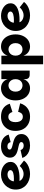

<svg xmlns="http://www.w3.org/2000/svg" viewBox="1437 -2042 870 3784"><g transform="rotate(-90 1872.0 -150.0)"><path d="M334 7Q273 7 217.5 -12Q162 -31 119.5 -67.5Q77 -104 52.5 -156Q28 -208 28 -275Q28 -339 51.5 -392Q75 -445 115.5 -484Q156 -523 209.5 -544Q263 -565 323 -565Q372 -565 416.5 -552Q461 -539 496.5 -514Q532 -489 552.5 -455Q573 -421 573 -379Q573 -326 543 -291Q513 -256 464.5 -236Q416 -216 358.5 -207.5Q301 -199 245 -200Q238 -200 228.5 -200.5Q219 -201 211 -201.5Q203 -202 199 -202Q205 -179 224.5 -160.5Q244 -142 274 -131Q304 -120 336 -120Q368 -120 397.5 -131Q427 -142 451 -159Q475 -176 492 -197L600 -112Q570 -72 527 -45.5Q484 -19 434.5 -6Q385 7 334 7ZM246 -311Q273 -311 302 -314Q331 -317 355.5 -324.5Q380 -332 395.5 -345.5Q411 -359 411 -380Q411 -397 399 -410Q387 -423 367 -430Q347 -437 324 -437Q284 -437 254 -418Q224 -399 208 -370.5Q192 -342 190 -313Q199 -312 214.5 -311.5Q230 -311 246 -311Z M896 7Q835 7 784.5 -12Q734 -31 700 -65.5Q666 -100 651 -145L807 -180Q814 -151 837.5 -134.5Q861 -118 895 -118Q928 -118 946 -131.5Q964 -145 964 -164Q964 -187 942 -198.5Q920 -210 884.5 -218Q849 -226 810 -235Q771 -244 736 -261.5Q701 -279 679 -310Q657 -341 657 -391Q657 -439 683.5 -478Q710 -517 760.5 -541Q811 -565 884 -565Q945 -565 991.5 -546Q1038 -527 1068.5 -493.5Q1099 -460 1112 -414L963 -375Q957 -405 936 -422Q915 -439 880 -439Q848 -439 832 -427Q816 -415 816 -395Q816 -373 838 -360.5Q860 -348 895 -340Q930 -332 969 -321.5Q1008 -311 1043 -293Q1078 -275 1100 -243Q1122 -211 1122 -160Q1122 -112 1094.5 -74Q1067 -36 1016 -14.5Q965 7 896 7Z M1464 7Q1381 7 1318 -28.5Q1255 -64 1219.5 -128Q1184 -192 1184 -279Q1184 -365 1219 -429Q1254 -493 1317 -529Q1380 -565 1464 -565Q1504 -565 1542.5 -557Q1581 -549 1615.5 -529.5Q1650 -510 1677 -476.5Q1704 -443 1720 -392L1557 -340Q1546 -379 1522 -400Q1498 -421 1461 -421Q1430 -421 1406.5 -405Q1383 -389 1370 -357.5Q1357 -326 1357 -279Q1357 -234 1370 -201.5Q1383 -169 1406.5 -152Q1430 -135 1461 -135Q1506 -135 1529.5 -162Q1553 -189 1560 -228L1728 -188Q1715 -138 1681.5 -93.5Q1648 -49 1594 -21Q1540 7 1464 7Z M2026 7Q1953 7 1898.5 -31Q1844 -69 1814.5 -133.5Q1785 -198 1785 -279Q1785 -359 1814.5 -424Q1844 -489 1898.5 -527Q1953 -565 2026 -565Q2090 -565 2137.5 -530.5Q2185 -496 2204 -434V-558H2373V0H2290Q2250 0 2227 -22.5Q2204 -45 2204 -85V-123Q2185 -62 2137.5 -27.5Q2090 7 2026 7ZM2081 -141Q2114 -141 2142 -157Q2170 -173 2187 -204Q2204 -235 2204 -279Q2204 -322 2187 -353Q2170 -384 2142 -401Q2114 -418 2081 -418Q2047 -418 2019 -401Q1991 -384 1974.5 -353Q1958 -322 1958 -279Q1958 -235 1974.5 -204Q1991 -173 2019.5 -157Q2048 -141 2081 -141Z M2846 7Q2783 7 2735 -27.5Q2687 -62 2667 -123V265H2498V-558H2667V-434Q2687 -496 2735 -530.5Q2783 -565 2846 -565Q2919 -565 2973 -527Q3027 -489 3056.5 -424Q3086 -359 3086 -279Q3086 -198 3056.5 -133.5Q3027 -69 2973 -31Q2919 7 2846 7ZM2791 -141Q2824 -141 2852.5 -157Q2881 -173 2897.5 -204Q2914 -235 2914 -279Q2914 -322 2897.5 -353Q2881 -384 2852.5 -401Q2824 -418 2791 -418Q2758 -418 2729.5 -401Q2701 -384 2684 -353Q2667 -322 2667 -279Q2667 -235 2684 -204Q2701 -173 2729.5 -157Q2758 -141 2791 -141Z M3460 7Q3399 7 3343.5 -12Q3288 -31 3245.5 -67.5Q3203 -104 3178.5 -156Q3154 -208 3154 -275Q3154 -339 3177.5 -392Q3201 -445 3241.5 -484Q3282 -523 3335.5 -544Q3389 -565 3449 -565Q3498 -565 3542.5 -552Q3587 -539 3622.5 -514Q3658 -489 3678.5 -455Q3699 -421 3699 -379Q3699 -326 3669 -291Q3639 -256 3590.5 -236Q3542 -216 3484.5 -207.5Q3427 -199 3371 -200Q3364 -200 3354.5 -200.5Q3345 -201 3337 -201.5Q3329 -202 3325 -202Q3331 -179 3350.5 -160.5Q3370 -142 3400 -131Q3430 -120 3462 -120Q3494 -120 3523.5 -131Q3553 -142 3577 -159Q3601 -176 3618 -197L3726 -112Q3696 -72 3653 -45.5Q3610 -19 3560.5 -6Q3511 7 3460 7ZM3372 -311Q3399 -311 3428 -314Q3457 -317 3481.5 -324.5Q3506 -332 3521.5 -345.5Q3537 -359 3537 -380Q3537 -397 3525 -410Q3513 -423 3493 -430Q3473 -437 3450 -437Q3410 -437 3380 -418Q3350 -399 3334 -370.5Q3318 -342 3316 -313Q3325 -312 3340.5 -311.5Q3356 -311 3372 -311Z"/></g></svg>

Font: Parkinsans
Style: Bold
Weight: 700
Designer: Red Stone, Indian Type Foundry
Foundry: Indian Type Foundry
Version: Version 1.000